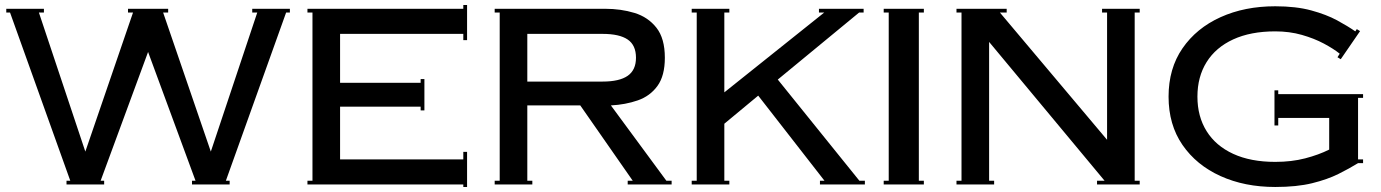

<svg xmlns="http://www.w3.org/2000/svg" viewBox="-20 -735 5501 765"><path d="M320 -131 510 -685H490V-700H650V-685H630L820 -131L1005 -685H985V-700H1135V-685H1120L880 -15H895V0H745V-15H759L570 -528L381 -15H395V0H245V-15H260L20 -685H5V-700H155V-685H135Z M1205 0V-15H1225V-685H1205V-700H1826V-715H1841V-575H1826V-600H1335V-405H1656V-420H1671V-295H1656V-310H1335V-100H1826V-130H1841V10H1826V0Z M1951 0V-15H1971V-685H1951V-700H2391Q2454 -700 2508 -683.5Q2562 -667 2595.5 -624.5Q2629 -582 2629 -505Q2629 -433 2599.5 -392.5Q2570 -352 2521 -335Q2472 -318 2414 -315L2635 -15H2656V0H2481V-15H2501L2292 -315H2081V-15H2101V0ZM2381 -600H2081V-410H2381Q2448 -410 2481 -433Q2514 -456 2514 -505Q2514 -555 2481 -577.5Q2448 -600 2381 -600Z M2736 0V-15H2756V-685H2736V-700H2886V-685H2866V-367L3264 -685H3243V-700H3421V-685H3403L3079 -418L3404 -15H3426V0H3247V-15H3265L3001 -354L2866 -242V-15H2886V0Z M3501 0V-15H3521V-685H3501V-700H3661V-685H3641V-15H3661V0Z M3791 0V-15H3811V-685H3791V-700H3991V-685H3964L4391 -178V-685H4371V-700H4521V-685H4501V-15H4521V0H4351V-15H4381L3921 -568V-15H3941V0Z M4751 -350Q4751 -271 4787.5 -212.5Q4824 -154 4893.5 -122Q4963 -90 5061 -90Q5126 -90 5180 -104Q5234 -118 5276 -139V-265H5073V-235H5058V-375H5073V-360H5411V-345H5391V-100H5411V-85H5391Q5357 -64 5313 -42Q5269 -20 5208 -5Q5147 10 5061 10Q4939 10 4843 -33.5Q4747 -77 4691.5 -157.5Q4636 -238 4636 -350Q4636 -462 4691.5 -542.5Q4747 -623 4843 -666.5Q4939 -710 5061 -710Q5144 -710 5204.5 -693.5Q5265 -677 5307.5 -654Q5350 -631 5380 -610L5386 -619L5399 -611L5322 -499L5309 -507L5318 -521Q5293 -541 5254.5 -561.5Q5216 -582 5167 -596Q5118 -610 5061 -610Q4963 -610 4893.5 -578Q4824 -546 4787.5 -487.5Q4751 -429 4751 -350Z"/></svg>

Font: Copperplate CC
Style: Regular
Weight: 400
Designer: indestructible type*
Foundry: Cowboy Collective
Version: Version 1.000